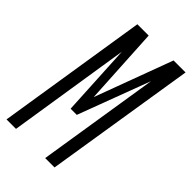

<svg xmlns="http://www.w3.org/2000/svg" viewBox="-224 -770 841 841"><g transform="rotate(45 196.5 -350.0)"><path d="M-7.8 0 102.8 -700H172.8L193.1 -339.2L327 -700H401.3L289.7 0H231.7L321.4 -566.2L195.8 -231.7H157.6L139.8 -566.7L50.9 0Z"/></g></svg>

Font: Georama ExtraCondensed Thin
Style: Italic
Weight: 100
Width: 2
Italic angle: -9°
Designer: Jean-Baptiste Levee
Foundry: Production Type
Version: Version 1.001